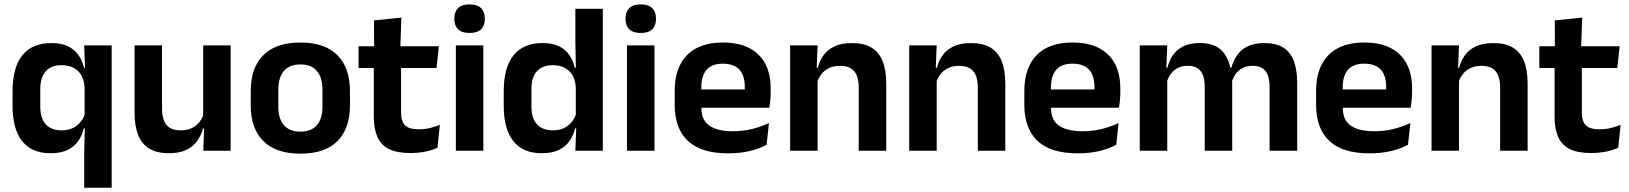

<svg xmlns="http://www.w3.org/2000/svg" viewBox="-20 -702 7584 894"><path d="M215 11.5Q128.5 11.5 83.5 -44.5Q38.5 -100.5 38.5 -209.5V-277Q38.5 -387.5 84 -444.5Q129.5 -501.5 219.5 -501.5Q264 -501.5 294.5 -487.5Q325 -473.5 344 -447.5Q363 -421.5 371 -386.5H408L374 -291.5Q373 -326.5 359.2 -350.5Q345.5 -374.5 322 -386.5Q298.5 -398.5 266.5 -398.5Q218.5 -398.5 193 -370.2Q167.5 -342 167.5 -286V-206.5Q167.5 -151 193.2 -123Q219 -95 268 -95Q296.5 -95 318.5 -105.5Q340.5 -116 355.2 -134.2Q370 -152.5 376.5 -175.5L406 -104H370Q362.5 -72 344.5 -45.8Q326.5 -19.5 295.2 -4Q264 11.5 215 11.5ZM372 172V10.5L375.5 -125.5L374 -146.5V-347L376.5 -373.5L372 -490.5H500V172Z M734.5 -490.5V-195.5Q734.5 -165 742.8 -142.2Q751 -119.5 770.2 -107.2Q789.5 -95 822 -95Q851.5 -95 873 -105.5Q894.5 -116 908.5 -133.8Q922.5 -151.5 929 -173.5L949 -104H925Q917 -72 898.2 -45.8Q879.5 -19.5 847.2 -4Q815 11.5 766.5 11.5Q710.5 11.5 675.2 -10Q640 -31.5 623.2 -73.5Q606.5 -115.5 606.5 -177V-490.5ZM1054 -490.5V0H926.5L931 -119L926 -129.5V-490.5Z M1379 13.5Q1265 13.5 1206.2 -45Q1147.5 -103.5 1147.5 -211.5V-278Q1147.5 -386.5 1206.2 -445.2Q1265 -504 1379 -504Q1492.5 -504 1551 -445.2Q1609.5 -386.5 1609.5 -278V-211.5Q1609.5 -103.5 1551.2 -45Q1493 13.5 1379 13.5ZM1379 -89Q1429 -89 1455.2 -119Q1481.5 -149 1481.5 -205V-284.5Q1481.5 -341.5 1455.2 -371.8Q1429 -402 1379 -402Q1328.5 -402 1302.2 -371.8Q1276 -341.5 1276 -284.5V-205Q1276 -149 1302.2 -119Q1328.5 -89 1379 -89Z M1890.5 10.5Q1828 10.5 1790.8 -8.2Q1753.5 -27 1737 -65Q1720.5 -103 1720.5 -158.5V-444.5H1847.5V-177.5Q1847.5 -137.5 1865.8 -118.8Q1884 -100 1930 -100Q1957 -100 1982 -105.8Q2007 -111.5 2028 -121L2017 -14Q1992 -2.5 1959.8 4Q1927.5 10.5 1890.5 10.5ZM1649.5 -385.5V-486.5H2023.5L2012.5 -385.5ZM1722 -477 1721.5 -607 1849 -620 1844 -477Z M2102.5 0V-490.5H2230.5V0ZM2166.5 -548.5Q2130 -548.5 2112.8 -565.8Q2095.5 -583 2095.5 -613.5V-616Q2095.5 -646.5 2112.8 -664Q2130 -681.5 2166.5 -681.5Q2202.5 -681.5 2220 -664Q2237.5 -646.5 2237.5 -616V-613.5Q2237.5 -582.5 2220 -565.5Q2202.5 -548.5 2166.5 -548.5Z M2502 11.5Q2415.5 11.5 2370.5 -44.5Q2325.5 -100.5 2325.5 -209.5V-277Q2325.5 -387.5 2371 -444.5Q2416.5 -501.5 2506.5 -501.5Q2550.5 -501.5 2580.8 -487.5Q2611 -473.5 2629.8 -447.5Q2648.5 -421.5 2656 -386.5H2693.5L2661 -291.5Q2660 -326 2646.8 -349.8Q2633.5 -373.5 2610 -386Q2586.5 -398.5 2554.5 -398.5Q2506 -398.5 2480.2 -370.5Q2454.5 -342.5 2454.5 -287V-206Q2454.5 -151 2480.2 -123Q2506 -95 2555.5 -95Q2583.5 -95 2605.5 -105.5Q2627.5 -116 2642.2 -134.2Q2657 -152.5 2663.5 -175.5L2694 -104H2658Q2650 -72 2632 -45.8Q2614 -19.5 2582.5 -4Q2551 11.5 2502 11.5ZM2659 0 2663.5 -120 2661 -148.5V-349L2661.5 -369.5L2659 -510V-661H2787V0Z M2899.5 0V-490.5H3027.5V0ZM2963.5 -548.5Q2927 -548.5 2909.8 -565.8Q2892.5 -583 2892.5 -613.5V-616Q2892.5 -646.5 2909.8 -664Q2927 -681.5 2963.5 -681.5Q2999.5 -681.5 3017 -664Q3034.5 -646.5 3034.5 -616V-613.5Q3034.5 -582.5 3017 -565.5Q2999.5 -548.5 2963.5 -548.5Z M3370.5 12Q3244.5 12 3183 -46Q3121.5 -104 3121.5 -214V-278Q3121.5 -387 3179 -445.5Q3236.5 -504 3346 -504Q3420 -504 3469.5 -478Q3519 -452 3543.8 -404.2Q3568.5 -356.5 3568.5 -290V-272.5Q3568.5 -254.5 3566.8 -235.8Q3565 -217 3562 -200.5H3446Q3447.5 -228 3447.8 -252.8Q3448 -277.5 3448 -297.5Q3448 -332 3437 -356.2Q3426 -380.5 3403.5 -393Q3381 -405.5 3346 -405.5Q3294.5 -405.5 3270 -377Q3245.5 -348.5 3245.5 -296V-250.5L3246 -236V-197.5Q3246 -174.5 3253.2 -155Q3260.5 -135.5 3277.5 -121.2Q3294.5 -107 3322.8 -99Q3351 -91 3393.5 -91Q3439.5 -91 3481.2 -101.2Q3523 -111.5 3560.5 -129L3549.5 -28Q3516 -9.5 3470.8 1.2Q3425.5 12 3370.5 12ZM3189.5 -200.5V-285.5H3536V-200.5Z M3978.5 0V-294.5Q3978.5 -325.5 3970.2 -348Q3962 -370.5 3943 -383Q3924 -395.5 3891 -395.5Q3862 -395.5 3840.2 -385Q3818.5 -374.5 3804.8 -356.8Q3791 -339 3784 -316.5L3764 -386.5H3788Q3796 -419 3814.8 -445Q3833.5 -471 3865.8 -486.2Q3898 -501.5 3946.5 -501.5Q4003 -501.5 4038 -480.2Q4073 -459 4089.8 -417Q4106.5 -375 4106.5 -313V0ZM3659 0V-490.5H3787L3782 -371L3787 -360.5V0Z M4533 0V-294.5Q4533 -325.5 4524.8 -348Q4516.5 -370.5 4497.5 -383Q4478.5 -395.5 4445.5 -395.5Q4416.5 -395.5 4394.8 -385Q4373 -374.5 4359.2 -356.8Q4345.5 -339 4338.5 -316.5L4318.5 -386.5H4342.5Q4350.5 -419 4369.2 -445Q4388 -471 4420.2 -486.2Q4452.5 -501.5 4501 -501.5Q4557.5 -501.5 4592.5 -480.2Q4627.5 -459 4644.2 -417Q4661 -375 4661 -313V0ZM4213.5 0V-490.5H4341.5L4336.5 -371L4341.5 -360.5V0Z M4998.5 12Q4872.5 12 4811 -46Q4749.5 -104 4749.5 -214V-278Q4749.5 -387 4807 -445.5Q4864.5 -504 4974 -504Q5048 -504 5097.5 -478Q5147 -452 5171.8 -404.2Q5196.5 -356.5 5196.5 -290V-272.5Q5196.5 -254.5 5194.8 -235.8Q5193 -217 5190 -200.5H5074Q5075.5 -228 5075.8 -252.8Q5076 -277.5 5076 -297.5Q5076 -332 5065 -356.2Q5054 -380.5 5031.5 -393Q5009 -405.5 4974 -405.5Q4922.5 -405.5 4898 -377Q4873.5 -348.5 4873.5 -296V-250.5L4874 -236V-197.5Q4874 -174.5 4881.2 -155Q4888.5 -135.5 4905.5 -121.2Q4922.5 -107 4950.8 -99Q4979 -91 5021.5 -91Q5067.5 -91 5109.2 -101.2Q5151 -111.5 5188.5 -129L5177.5 -28Q5144 -9.5 5098.8 1.2Q5053.5 12 4998.5 12ZM4817.5 -200.5V-285.5H5164V-200.5Z M5891.5 0V-298Q5891.5 -328 5884 -349.8Q5876.5 -371.5 5859.2 -383.5Q5842 -395.5 5812.5 -395.5Q5785.5 -395.5 5765.5 -385Q5745.5 -374.5 5733 -356.8Q5720.5 -339 5714.5 -316.5L5700.5 -386.5H5713.5Q5721.5 -418 5739.5 -444.2Q5757.5 -470.5 5788.8 -486Q5820 -501.5 5868 -501.5Q5921.5 -501.5 5954.8 -480.8Q5988 -460 6004 -418.8Q6020 -377.5 6020 -316.5V0ZM5287 0V-490.5H5415L5410 -366L5415 -360.5V0ZM5589.5 0V-298Q5589.5 -328 5582 -349.8Q5574.5 -371.5 5557.2 -383.5Q5540 -395.5 5510.5 -395.5Q5483 -395.5 5463.2 -385Q5443.5 -374.5 5430.8 -356.8Q5418 -339 5412 -316.5L5392 -386.5H5416Q5423.5 -419 5441.2 -445Q5459 -471 5489.5 -486.2Q5520 -501.5 5565.5 -501.5Q5634 -501.5 5668.8 -466.5Q5703.5 -431.5 5712.5 -364.5Q5714.5 -354.5 5716 -341.2Q5717.5 -328 5717.5 -316.5V0Z M6357 12Q6231 12 6169.5 -46Q6108 -104 6108 -214V-278Q6108 -387 6165.5 -445.5Q6223 -504 6332.5 -504Q6406.5 -504 6456 -478Q6505.5 -452 6530.2 -404.2Q6555 -356.5 6555 -290V-272.5Q6555 -254.5 6553.2 -235.8Q6551.5 -217 6548.5 -200.5H6432.5Q6434 -228 6434.2 -252.8Q6434.5 -277.5 6434.5 -297.5Q6434.5 -332 6423.5 -356.2Q6412.5 -380.5 6390 -393Q6367.5 -405.5 6332.5 -405.5Q6281 -405.5 6256.5 -377Q6232 -348.5 6232 -296V-250.5L6232.5 -236V-197.5Q6232.5 -174.5 6239.8 -155Q6247 -135.5 6264 -121.2Q6281 -107 6309.2 -99Q6337.5 -91 6380 -91Q6426 -91 6467.8 -101.2Q6509.5 -111.5 6547 -129L6536 -28Q6502.5 -9.5 6457.2 1.2Q6412 12 6357 12ZM6176 -200.5V-285.5H6522.5V-200.5Z M6965 0V-294.5Q6965 -325.5 6956.8 -348Q6948.5 -370.5 6929.5 -383Q6910.5 -395.5 6877.5 -395.5Q6848.5 -395.5 6826.8 -385Q6805 -374.5 6791.2 -356.8Q6777.5 -339 6770.5 -316.5L6750.5 -386.5H6774.5Q6782.5 -419 6801.2 -445Q6820 -471 6852.2 -486.2Q6884.5 -501.5 6933 -501.5Q6989.5 -501.5 7024.5 -480.2Q7059.5 -459 7076.2 -417Q7093 -375 7093 -313V0ZM6645.5 0V-490.5H6773.5L6768.5 -371L6773.5 -360.5V0Z M7388.5 10.5Q7326 10.5 7288.8 -8.2Q7251.5 -27 7235 -65Q7218.5 -103 7218.5 -158.5V-444.5H7345.5V-177.5Q7345.5 -137.5 7363.8 -118.8Q7382 -100 7428 -100Q7455 -100 7480 -105.8Q7505 -111.5 7526 -121L7515 -14Q7490 -2.5 7457.8 4Q7425.5 10.5 7388.5 10.5ZM7147.5 -385.5V-486.5H7521.5L7510.5 -385.5ZM7220 -477 7219.5 -607 7347 -620 7342 -477Z"/></svg>

Font: Anek Tamil Medium SemiBold
Style: Regular
Weight: 600
Version: Version 1.003